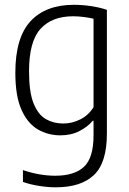

<svg xmlns="http://www.w3.org/2000/svg" viewBox="-20 -570 550 820"><path d="M218 230Q185 230 147 224Q109 218 78 207V156.5Q115.5 169 149.8 174.8Q184 180.5 216 180.5Q298 180.5 338.8 142.2Q379.5 104 379.5 8V-54H376Q354.5 -28.5 319.2 -10.2Q284 8 237.5 8Q186 8 142.2 -17Q98.5 -42 72 -100.5Q45.5 -159 45.5 -259.5Q45.5 -409 110.2 -479.2Q175 -549.5 296 -549.5Q331.5 -549.5 369.5 -543.8Q407.5 -538 436.5 -528V1Q436.5 125 381.2 177.5Q326 230 218 230ZM250.5 -42.5Q287.5 -42.5 322.8 -60Q358 -77.5 379.5 -112.5V-490Q363 -494 339.5 -497.2Q316 -500.5 292.5 -500.5Q201.5 -500.5 152.8 -446.5Q104 -392.5 104 -265.5Q104 -176.5 123.5 -128.2Q143 -80 176 -61.2Q209 -42.5 250.5 -42.5Z"/></svg>

Font: Encode Sans Semi Condensed Light
Style: Regular
Weight: 300
Width: 4
Designer: Multiple Designers
Foundry: Impallari Type
Version: Version 3.000; ttfautohint (v1.8.3) -l 8 -r 50 -G 200 -x 14 